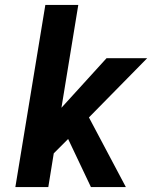

<svg xmlns="http://www.w3.org/2000/svg" viewBox="-20 -755 640 775"><path d="M42 0 163 -735H296L228 -320L410 -520H574L339 -281L488 0H347L255 -194L197 -136L175 0Z"/></svg>

Font: Iosevka Aile Extrabold Oblique
Style: Regular
Weight: 800
Italic angle: -9°
Designer: Belleve Invis
Foundry: Belleve Invis
Version: Version 31.1.0; ttfautohint (v1.8.4)